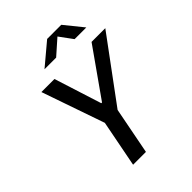

<svg xmlns="http://www.w3.org/2000/svg" viewBox="-260 -1073 1206 1206"><g transform="rotate(-45 343.0 -470.0)"><path d="M316.5 0 377 -312 685.5 -730H563.5L341 -414.5H334.5L234 -730H118L263 -311.5L202.5 0ZM233 -817.5H336.5L436 -905.5L500.5 -817.5H604.5L505 -940.5H379.5Z"/></g></svg>

Font: Monaspace Neon Medium
Style: Italic
Weight: 500
Italic angle: -11°
Designer: Riley Cran & the Lettermatic Team
Foundry: Lettermatic
Version: Version 1.200 (Monaspace Neon)